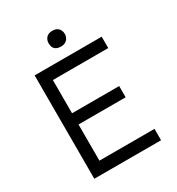

<svg xmlns="http://www.w3.org/2000/svg" viewBox="-204 -1001 1036 1126"><g transform="rotate(-30 314.0 -437.5)"><path d="M102 0V-700H556V-623H181V-398H500V-322H181V-77H554V0ZM267 -822Q267 -844 281 -859.5Q295 -875 322 -875Q348 -875 362.5 -860.5Q377 -846 377 -822Q377 -800 362.5 -784.5Q348 -769 322 -769Q267 -769 267 -822Z"/></g></svg>

Font: Easer Grotesk Light
Style: Regular
Weight: 300
Designer: Boardeaser, Bonnie Shaver-Troup, Thomas Jockin
Foundry: Lexend
Version: Version 1.008;Glyphs 3.1.2 (3151)